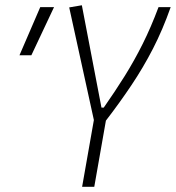

<svg xmlns="http://www.w3.org/2000/svg" viewBox="-20 -721 679 741"><path d="M296.9 0 342.3 -257.8 247.1 -692.4 295.9 -700.7 371.6 -305.7H380.4Q424.8 -369.1 461.7 -428.2Q498.5 -487.3 530.5 -551.3Q562.5 -615.2 591.8 -693.4H638.7Q607.9 -606 570.3 -533Q532.7 -460 487.5 -392.6Q442.4 -325.2 388.7 -255.4L343.8 0ZM55.2 -507.8 135.3 -693.4H188.5L101.1 -507.8Z"/></svg>

Font: Cascadia Mono NF ExtraLight
Style: Italic
Weight: 200
Italic angle: -10°
Monospace: yes
Designer: Aaron Bell
Foundry: Saja Typeworks
Version: Version 2404.023; ttfautohint (v1.8.4)